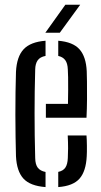

<svg xmlns="http://www.w3.org/2000/svg" viewBox="-20 -777 424 804"><path d="M46.9 -122.9Q45.9 -158.9 45.2 -203.6Q44.4 -248.3 44.4 -296.5Q44.4 -344.7 45 -390.9Q45.5 -437.1 46.9 -475.9Q50 -540 79.1 -570.9Q108.1 -601.7 170.7 -606.4V-542.9Q147.5 -538.4 137.7 -524.3Q127.9 -510.2 127.4 -486Q125.9 -440.1 125.4 -394.4Q124.8 -348.7 124.8 -302.9Q124.8 -257 125.4 -210.2Q125.9 -163.3 127.4 -115Q127.9 -88.1 138.3 -74.6Q148.8 -61.1 170.7 -56.9V6.4Q106.3 1.6 78.1 -29.2Q49.9 -60.1 46.9 -122.9ZM223.9 6.4V-57.2Q244.4 -61.4 253.7 -75.2Q263 -88.9 264 -115.5Q265 -130.5 265.1 -156.1Q265.1 -181.7 263.6 -209.8H342.2Q343.6 -193.1 343.9 -166.1Q344.2 -139 343.2 -122.9Q340.1 -59.9 313.1 -29.1Q286.1 1.8 223.9 6.4ZM172.1 -284V-342H264.6Q265.4 -371 265.4 -400.6Q265.4 -430.3 265.2 -453.3Q264.9 -476.4 264 -486Q263.1 -511.9 253.1 -525.3Q243.1 -538.6 223.9 -542.8V-606.4Q285.7 -601.3 313 -570.4Q340.4 -539.5 343.2 -478.5Q343.7 -467.3 344.2 -434.9Q344.6 -402.5 344.4 -361.7Q344.1 -321 342.2 -284ZM169.9 -640 253.6 -757.1H315.8L230.5 -640Z"/></svg>

Font: Big Shoulders Stencil Text Thin
Style: Regular
Weight: 100
Designer: Patric King
Foundry: XO Type Co
Version: Version 2.001